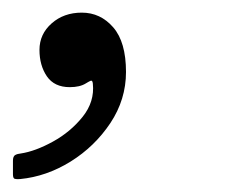

<svg xmlns="http://www.w3.org/2000/svg" viewBox="-24 -128 372 304"><path d="M38.5 -49Q38.5 -74 57.8 -91Q77 -108 105.5 -108Q135 -108 155.2 -84.8Q175.5 -61.5 175.5 -14Q175.5 29.5 150.8 66.8Q126 104 87.8 127.8Q49.5 151.5 8 155.5Q2.5 156 -0.5 155.2Q-3.5 154.5 -3.5 148V126.5Q-3.5 119.5 0 117.5Q3.5 115.5 9 115Q32 111.5 59.8 96.2Q87.5 81 106.8 57Q126 33 123 4.5Q122.5 -1.5 119.2 0Q116 1.5 112 4Q102.5 10 86.5 10Q62 10 50.2 -7.2Q38.5 -24.5 38.5 -49Z"/></svg>

Font: Besley* Condensed
Style: Italic
Weight: 400
Width: 3
Italic angle: -13°
Designer: Owen Earl
Foundry: indestructible type*
Version: Version 3.000; ttfautohint (v1.8.3)